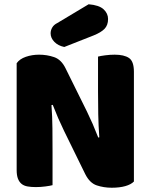

<svg xmlns="http://www.w3.org/2000/svg" viewBox="-20 -871 705 899"><path d="M607 -21Q593 -7 566.5 0.5Q540 8 503 8Q466 8 433 -3Q400 -14 379 -56L280 -258Q265 -289 253 -316.5Q241 -344 227 -380L221 -379Q225 -325 225.5 -269Q226 -213 226 -159V-4Q215 -1 192.5 2Q170 5 148 5Q126 5 109 2Q92 -1 81 -10Q70 -19 64 -34.5Q58 -50 58 -75V-575Q72 -595 101 -605Q130 -615 163 -615Q200 -615 233.5 -603.5Q267 -592 287 -551L387 -349Q402 -318 414 -290.5Q426 -263 440 -227L445 -228Q441 -282 440 -336Q439 -390 439 -444V-606Q450 -609 472.5 -612Q495 -615 517 -615Q561 -615 584 -599.5Q607 -584 607 -535ZM395 -851Q444 -847 465 -827.5Q486 -808 486 -782Q486 -753 469.5 -736Q453 -719 418 -705L281 -651Q252 -657 234.5 -675Q217 -693 217 -715Q217 -729 224.5 -742Q232 -755 248 -763Z"/></svg>

Font: Baloo Thambi
Style: Regular
Weight: 400
Designer: Aadarsh Rajan and Ek Type
Foundry: Ek Type
Version: Version 1.443;PS 1.000;hotconv 16.6.51;makeotf.lib2.5.65220;